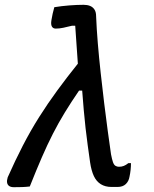

<svg xmlns="http://www.w3.org/2000/svg" viewBox="-20 -774 640 799"><path d="M206 -744Q236 -749 268.5 -751.5Q301 -754 328 -754Q343 -754 354.5 -749.5Q366 -745 373 -734.5Q380 -724 380 -706Q382 -655 387 -594.5Q392 -534 399 -470.5Q406 -407 413.5 -345Q421 -283 428.5 -228.5Q436 -174 442 -132Q446 -111 450 -99.5Q454 -88 460.5 -84Q467 -80 475 -80Q486 -80 495 -83.5Q504 -87 514 -95H525Q525 -81 523.5 -67Q522 -53 519 -39Q516 -20 503.5 -8Q491 4 469 4H444Q418 4 399.5 -7.5Q381 -19 370.5 -41.5Q360 -64 355 -98Q350 -134 345 -169.5Q340 -205 336 -241.5Q332 -278 328.5 -316.5Q325 -355 322 -397H309Q276 -349 249.5 -305.5Q223 -262 200 -217Q177 -172 154 -119Q131 -66 104 2Q88 4 71.5 4.5Q55 5 38 5Q25 5 18 0Q11 -5 9.5 -14Q8 -23 12 -36Q43 -106 75 -168Q107 -230 143 -287Q179 -344 219 -398.5Q259 -453 304 -509Q301 -556 298 -595Q295 -634 293 -667H280Q260 -662 243.5 -658.5Q227 -655 212 -655Q201 -655 196 -663.5Q191 -672 194 -690Q196 -703 199 -716.5Q202 -730 206 -744Z"/></svg>

Font: Rec Mono Semicasual
Style: Italic
Weight: 400
Italic angle: -10°
Version: Version 1.085; ttfautohint (v1.8.4.7-5d5b)